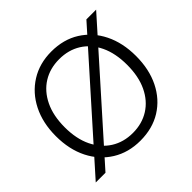

<svg xmlns="http://www.w3.org/2000/svg" viewBox="-174 -901 1102 1102"><g transform="rotate(-45 377.0 -350.0)"><path d="M25 0 649 -700H728L104 0ZM376 12Q280 12 206.5 -33.5Q133 -79 92 -160.5Q51 -242 51 -350Q51 -457 92 -538.5Q133 -620 206.5 -666Q280 -712 376 -712Q475 -712 548 -666Q621 -620 661.5 -538.5Q702 -457 702 -350Q702 -242 661.5 -160.5Q621 -79 548 -33.5Q475 12 376 12ZM377 -50Q452 -50 509 -86Q566 -122 598 -189Q630 -256 630 -350Q630 -444 598 -511Q566 -578 509 -613.5Q452 -649 377 -649Q302 -649 245 -613.5Q188 -578 155.5 -511Q123 -444 123 -350Q123 -256 155.5 -189Q188 -122 245 -86Q302 -50 377 -50Z"/></g></svg>

Font: DM Sans 10pt Light
Style: Regular
Weight: 300
Version: Version 4.004;gftools[0.9.30]